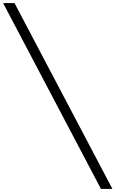

<svg xmlns="http://www.w3.org/2000/svg" viewBox="-39 -940 757 1260"><path d="M623.5 299.8 -18.6 -919.9H56.2L698.7 299.8Z"/></svg>

Font: Now
Style: Regular
Weight: 400
Designer: Alfredo Marco Pradil
Foundry: Alfredo Marco Pradil
Version: Version 1.002;PS 001.002;hotconv 1.0.88;makeotf.lib2.5.64775